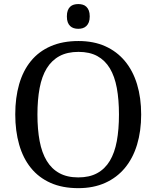

<svg xmlns="http://www.w3.org/2000/svg" viewBox="-20 -930 782 959"><path d="M685.1 -357.9Q685.1 -275.4 664.6 -207.5Q644 -139.6 604 -91.3Q564 -43 505.4 -16.6Q446.8 9.8 371.1 9.8Q291.5 9.8 232.4 -16.6Q173.3 -43 134.3 -91.3Q95.2 -139.6 75.7 -207.8Q56.2 -275.9 56.2 -358.9Q56.2 -441.9 75.7 -509.5Q95.2 -577.1 134.3 -625Q173.3 -672.9 232.9 -699Q292.5 -725.1 372.1 -725.1Q447.8 -725.1 505.9 -699Q564 -672.9 604 -624.8Q644 -576.7 664.6 -509Q685.1 -441.4 685.1 -357.9ZM167 -357.9Q167 -283.7 178 -225.3Q189 -167 213.4 -126.7Q237.8 -86.4 276.6 -65.2Q315.4 -43.9 371.1 -43.9Q426.8 -43.9 465.6 -65.2Q504.4 -86.4 528.6 -126.7Q552.7 -167 563.5 -225.3Q574.2 -283.7 574.2 -357.9Q574.2 -432.1 563.5 -490.5Q552.7 -548.8 528.6 -588.9Q504.4 -628.9 466.1 -649.9Q427.7 -670.9 372.1 -670.9Q316.4 -670.9 277.3 -649.9Q238.3 -628.9 213.6 -588.9Q189 -548.8 178 -490.5Q167 -432.1 167 -357.9ZM314 -848.1Q314 -865.7 318.4 -877.4Q322.8 -889.2 330.6 -896.5Q338.4 -903.8 348.6 -906.7Q358.9 -909.7 371.1 -909.7Q382.8 -909.7 393.1 -906.7Q403.3 -903.8 411.1 -896.5Q418.9 -889.2 423.6 -877.4Q428.2 -865.7 428.2 -848.1Q428.2 -830.6 423.6 -818.8Q418.9 -807.1 411.1 -799.8Q403.3 -792.5 393.1 -789.3Q382.8 -786.1 371.1 -786.1Q358.9 -786.1 348.6 -789.3Q338.4 -792.5 330.6 -799.8Q322.8 -807.1 318.4 -818.8Q314 -830.6 314 -848.1Z"/></svg>

Font: Droid Serif
Style: Regular
Weight: 400
Designer: Monotype Design team
Foundry: Monotype Imaging Inc.
Version: Version 1.03